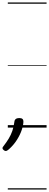

<svg xmlns="http://www.w3.org/2000/svg" viewBox="-63 -1030 396 1550"><path d="M-17 189Q-25 189 -34 181Q-43 173 -43 166Q-43 162 -41 158Q-39 154 -35 150Q-11 119 7 89.5Q25 60 36.5 27Q48 -6 53 -46Q54 -61 64 -69Q74 -77 92 -77Q110 -77 118 -70Q126 -63 126 -50Q126 -22 113 17.5Q100 57 74 98.5Q48 140 9 175Q2 181 -4.5 185Q-11 189 -17 189ZM0 490H313V500H0ZM0 -20H313V0H0ZM0 -505H313V-500H0ZM0 -1010H313V-1000H0Z"/></svg>

Font: Playwrite NZ Guides
Style: Regular
Weight: 400
Designer: Veronika Burian, José Scaglione
Foundry: TypeTogether
Version: Version 1.003